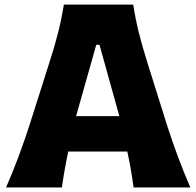

<svg xmlns="http://www.w3.org/2000/svg" viewBox="-20 -830 867 850"><path d="M6.8 0Q35.6 -65.4 62.3 -137.2Q88.9 -209 109.9 -273.9L198.2 -551.8Q222.7 -627.4 237.8 -688Q252.9 -748.5 262.7 -809.6H569.8Q579.6 -746.1 594.5 -686Q609.4 -626 632.8 -551.8L720.2 -273.4Q741.7 -206.1 768.1 -135.5Q794.4 -64.9 822.8 0H571.3Q566.4 -39.1 559.3 -79.6Q552.2 -120.1 543.5 -159.2H282.2Q265.1 -79.1 253.9 0ZM508.3 -315.9 420.4 -631.8H406.2L316.9 -315.9Z"/></svg>

Font: Pinar-DS4-FD ExtraBold
Style: Regular
Weight: 800
Designer: Amin Abedi
Version: Version 3.000